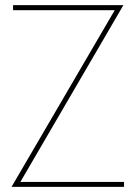

<svg xmlns="http://www.w3.org/2000/svg" viewBox="-20 -726 537 746"><path d="M425.8 -686.5H30.8V-706.1H459.5L59.1 -19H461.9V0H24.9Z"/></svg>

Font: Fortheenas_01
Style: Regular
Weight: 100
Designer: Situjuh Nazara
Version: Version 1.10 September 8, 2014